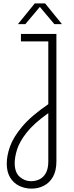

<svg xmlns="http://www.w3.org/2000/svg" viewBox="-20 -901 436 1137"><path d="M167 216Q128 216 94.5 200Q61 184 40.5 151Q20 118 20 68Q20 21 39.5 -34Q59 -89 112 -152Q165 -215 266 -284V-656H104V-700H314V54Q314 110 294 145.5Q274 181 240.5 198.5Q207 216 167 216ZM164 172Q191 172 214.5 160.5Q238 149 252 123Q266 97 266 56V-231Q180 -170 137.5 -115.5Q95 -61 81 -15.5Q67 30 67 64Q67 120 96.5 146Q126 172 164 172ZM86 -758 186 -881H247L347 -758H302L216 -860L130 -758Z"/></svg>

Font: MuseoModerno Thin ExtraLight
Style: Regular
Weight: 250
Version: Version 1.002